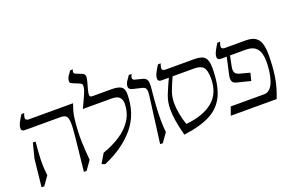

<svg xmlns="http://www.w3.org/2000/svg" viewBox="-98 -1147 2333 1534"><g transform="rotate(-20 1068.5 -380.0)"><path d="M469 -395Q458 -290 461 -209.5Q464 -129 471 -55L418 20H395L425 -263Q434 -347 432 -388Q430 -429 415 -442Q400 -455 370 -455H64Q54 -455 45.5 -460.5Q37 -466 37 -481Q37 -502 52.5 -531.5Q68 -561 84 -585H107Q92 -545 100 -535Q108 -525 125 -525H501Q489 -490 483 -470Q477 -450 474.5 -434.5Q472 -419 469 -395ZM60 -215 92 -340H115Q107 -261 104.5 -195Q102 -129 111 -55L58 20H35Z M828 -525Q884 -525 909 -508.5Q934 -492 934 -447Q934 -280 839 -165.5Q744 -51 577 20L548 10L596 -70Q680 -99 746 -142.5Q812 -186 850 -246Q888 -306 888 -383Q888 -417 869 -436Q850 -455 804 -455H559L592 -526Q611 -567 618.5 -589Q626 -611 626 -630Q626 -642 616 -648.5Q606 -655 592 -660L558 -674Q546 -679 538 -683.5Q530 -688 530 -701Q530 -722 542.5 -741.5Q555 -761 569 -780H592Q586 -768 586 -759Q586 -747 599 -741L621 -732L647 -722Q674 -712 674 -689Q674 -674 666.5 -646.5Q659 -619 651 -591Q643 -563 643 -544Q643 -534 648.5 -529.5Q654 -525 673 -525Z M1024 -535 1090 -518Q1114 -512 1124.5 -495Q1135 -478 1130 -425Q1121 -338 1117 -273Q1113 -208 1113.5 -156.5Q1114 -105 1119 -55L1066 20H1043L1095 -378Q1099 -407 1094 -425.5Q1089 -444 1067 -450L983 -470Q972 -473 963.5 -480.5Q955 -488 955 -501Q955 -522 969 -544Q983 -566 997 -585H1020Q1008 -561 1011 -549.5Q1014 -538 1024 -535Z M1605 -335Q1605 -403 1583 -429Q1561 -455 1506 -455H1322Q1294 -394 1277 -347.5Q1260 -301 1260 -249Q1260 -209 1269 -158Q1278 -107 1295 -60Q1443 -74 1524 -141Q1605 -208 1605 -335ZM1532 -525Q1597 -525 1620.5 -499Q1644 -473 1644 -411Q1644 -268 1604.5 -181Q1565 -94 1478.5 -48.5Q1392 -3 1251 15Q1230 -62 1222 -118Q1214 -174 1214 -211Q1214 -277 1236.5 -333Q1259 -389 1290 -455H1225Q1215 -455 1206.5 -460.5Q1198 -466 1198 -481Q1198 -502 1213.5 -531.5Q1229 -561 1245 -585H1268Q1253 -545 1261 -535Q1269 -525 1286 -525Z M1970 -525Q2023 -525 2051.5 -505Q2080 -485 2091 -447.5Q2102 -410 2102 -355Q2102 -255 2089 -170.5Q2076 -86 2041 0H1651L1676 -70H1959Q1991 -70 2012 -93Q2033 -116 2045 -153Q2057 -190 2062 -231.5Q2067 -273 2067 -310Q2067 -382 2038.5 -418.5Q2010 -455 1943 -455H1810L1792 -365Q1786 -334 1794.5 -317Q1803 -300 1832 -292L1916 -270L1900 -205L1784 -234Q1756 -241 1749.5 -260.5Q1743 -280 1750 -310L1782 -455H1730Q1720 -455 1711.5 -460.5Q1703 -466 1703 -481Q1703 -502 1718.5 -531.5Q1734 -561 1750 -585H1773Q1758 -545 1766 -535Q1774 -525 1791 -525Z"/></g></svg>

Font: Bona Nova SC
Style: Italic
Weight: 400
Italic angle: -4°
Designer: Mateusz Machalski
Foundry: Capitalics
Version: Version 4.001; ttfautohint (v1.8.4.7-5d5b)